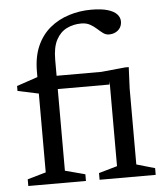

<svg xmlns="http://www.w3.org/2000/svg" viewBox="-52 -766 702 813"><g transform="rotate(-5 299.0 -360.0)"><path d="M415 -398H134.5L114 -386L25 -405V-426L121 -458.5L146.5 -454.5H386L487.5 -464.5H503L499 -373.5V-51L577 -28.5V0H338.5V-28.5L417 -51V-412ZM195.5 -51 280.5 -28.5V0H35.5V-28.5L114 -51V-478.5Q114 -542 134.2 -587.8Q154.5 -633.5 190 -662.8Q225.5 -692 270.8 -706.2Q316 -720.5 365 -720.5Q408.5 -720.5 435.2 -712.5Q462 -704.5 474.5 -690.8Q487 -677 487 -660.5Q487 -645 479.8 -633.5Q472.5 -622 460 -615.8Q447.5 -609.5 432 -609.5Q418.5 -609.5 407 -618Q395.5 -626.5 383.5 -637.5Q371.5 -648.5 356 -657.2Q340.5 -666 318.5 -666Q284.5 -666 256.5 -652Q228.5 -638 212 -606.8Q195.5 -575.5 195.5 -523Z"/></g></svg>

Font: Newsreader
Style: Regular
Weight: 400
Designer: Hugues Gentile
Foundry: Production Type
Version: Version 1.003